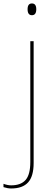

<svg xmlns="http://www.w3.org/2000/svg" viewBox="-84 -866 303 1101"><path d="M89.8 -629.9H108.9V68.8Q108.9 145 77.1 179.9Q45.4 214.8 -20 214.8Q-39.6 214.8 -64 207V188Q-40 196.8 -20 196.8Q35.6 196.8 62.7 166Q89.8 135.3 89.8 63ZM124 -813Q124 -778.8 99.1 -778.8Q74.2 -778.8 74.2 -813Q74.2 -846.2 99.1 -846.2Q124 -846.2 124 -813Z"/></svg>

Font: Sinkin Sans 100 Thin
Style: Regular
Weight: 100
Designer: Keith Bates
Foundry: K-Type
Version: Sinkin Sans (version 1.0)  by Keith Bates   •   © 2014   www